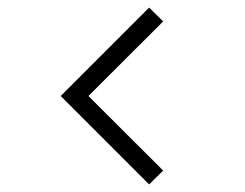

<svg xmlns="http://www.w3.org/2000/svg" viewBox="-20 -568 646 506"><path d="M373 -82 410 -118.5 213 -315 410 -511.5 373 -548 140 -315Z"/></svg>

Font: Eudonet Light
Style: Regular
Weight: 300
Designer: Mikhail Sharanda
Foundry: Mikhail Sharanda
Version: Version 4.503;Glyphs 3.1.2 (3151)